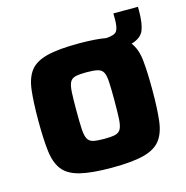

<svg xmlns="http://www.w3.org/2000/svg" viewBox="-93 -688 760 785"><g transform="rotate(-15 286.5 -296.0)"><path d="M286 8Q200 8 151 -4.5Q102 -17 79.5 -46.5Q57 -76 51 -127Q45 -178 45 -256Q45 -333 51 -384Q57 -435 79.5 -464Q102 -493 151 -505.5Q200 -518 286 -518Q357 -518 401 -510Q437 -512 446 -526Q455 -540 455 -574V-600H559V-583Q559 -530 547.5 -501.5Q536 -473 495 -461Q518 -431 523 -381Q528 -331 528 -256Q528 -178 522 -127Q516 -76 493 -46.5Q470 -17 421 -4.5Q372 8 286 8ZM286 -114Q316 -114 333 -118Q350 -122 357 -136Q364 -150 365.5 -178.5Q367 -207 367 -256Q367 -304 365.5 -332.5Q364 -361 357 -374.5Q350 -388 333 -392Q316 -396 286 -396Q256 -396 239.5 -392Q223 -388 216 -374.5Q209 -361 207.5 -332.5Q206 -304 206 -256Q206 -207 207.5 -178.5Q209 -150 216 -136Q223 -122 239.5 -118Q256 -114 286 -114Z"/></g></svg>

Font: Saira
Style: Bold
Weight: 700
Designer: Hector Gatti with collaboration of the Omnibus-Type team
Foundry: Omnibus-Type
Version: Version 1.100; ttfautohint (v1.8.3)